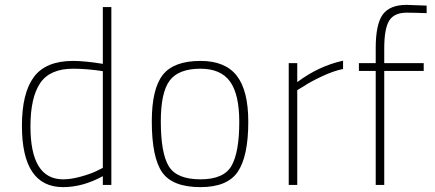

<svg xmlns="http://www.w3.org/2000/svg" viewBox="-20 -759 1786 788"><path d="M437 -730V0H402V-36Q320 9 239 9Q70 9 70 -243Q70 -377 119 -443Q168 -509 280 -509Q327 -509 402 -497V-730ZM239 -23Q272 -23 313 -34.5Q354 -46 378 -58L402 -70V-467Q337 -477 280 -477Q185 -477 145 -418Q105 -359 105 -240Q105 -23 239 -23Z M803 -509Q904 -509 951.5 -448.5Q999 -388 999 -259Q999 -119 956.5 -55Q914 9 803 9Q688 9 645.5 -52Q603 -113 603 -261Q603 -394 648 -451.5Q693 -509 803 -509ZM803 -23Q899 -23 930.5 -79Q962 -135 962 -259Q962 -372 924 -424.5Q886 -477 803 -477Q713 -477 676.5 -428.5Q640 -380 640 -261Q640 -131 672.5 -77Q705 -23 803 -23Z M1165 0V-500H1200V-422Q1288 -488 1388 -510V-476Q1349 -468 1302 -446Q1255 -424 1228 -406L1200 -389V0Z M1557 -468V0H1522V-468H1453V-500H1522V-561Q1522 -660 1551 -699.5Q1580 -739 1649 -739L1731 -736V-705Q1677 -707 1649 -707Q1598 -707 1577.5 -674.5Q1557 -642 1557 -560V-500H1719V-468Z"/></svg>

Font: TitilliumMaps29L
Style: 1 wt
Weight: 100
Designer: Campivisivi
Foundry: Accademia di Belle Arti di Urbino and students of MA course of Visual design
Version: Version 001.001